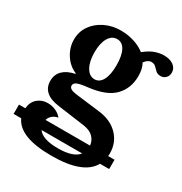

<svg xmlns="http://www.w3.org/2000/svg" viewBox="-202 -676 1018 1072"><g transform="rotate(30 307.0 -140.0)"><path d="M281 260Q74 260 31 163H-18V103H23Q26 62 53 38.5Q80 15 118 15Q144 15 168.5 25.5Q193 36 209 56Q165 65 153 103H440Q437 72 415.5 50.5Q394 29 353 23L178 -1Q67 -16 67 -100Q67 -141 93.5 -167Q120 -193 169 -203V-207Q124 -225 95 -269.5Q66 -314 66 -366Q66 -416 93 -455Q120 -494 166.5 -517Q213 -540 270 -540Q314 -540 355 -527Q396 -514 425 -491Q463 -521 492.5 -530.5Q522 -540 547 -540Q585 -540 608.5 -523Q632 -506 632 -478Q632 -457 619 -443.5Q606 -430 586 -430Q566 -430 554.5 -441Q543 -452 532.5 -462.5Q522 -473 504 -473Q482 -473 462 -446Q472 -429 476 -409.5Q480 -390 480 -367Q480 -289 430.5 -237.5Q381 -186 268 -173Q221 -168 202 -160Q183 -152 183 -136Q183 -113 228 -107L391 -87Q468 -77 513 -30Q558 17 558 87Q558 95 557 103H598V163H539Q485 260 281 260ZM276 -230Q308 -230 326 -264Q344 -298 344 -359Q344 -421 326 -454.5Q308 -488 275 -488Q241 -488 221 -454Q201 -420 201 -361Q201 -302 221.5 -266Q242 -230 276 -230ZM292 206Q390 206 424 163H162Q192 206 292 206Z"/></g></svg>

Font: Libre Baskerville
Style: Bold
Weight: 700
Designer: Pablo Impallari, Rodrigo Fuenzalida
Foundry: Pablo Impallari, Rodrigo Fuenzalida
Version: Version 1.051; ttfautohint (v1.8.4.7-5d5b)